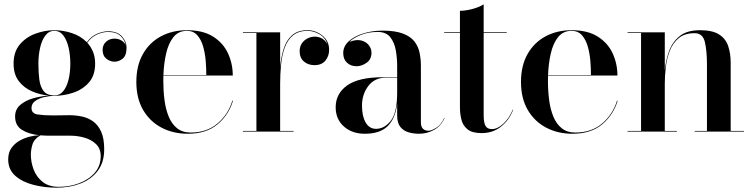

<svg xmlns="http://www.w3.org/2000/svg" viewBox="-20 -610 3486 890"><path d="M50 -70Q50 -103 73.6 -123.4Q97.1 -143.9 133.1 -154.2Q169.1 -164.5 206.4 -166.9Q166.2 -170.5 128.8 -186.5Q91.2 -202.5 67.1 -233.9Q43 -265.4 43 -315Q43 -370 72.1 -404.2Q101.2 -438.4 144.9 -454.2Q188.5 -470 232 -470Q272.1 -470 313.1 -456.6Q354.1 -443.2 382.4 -414.2Q403.5 -442.6 430.8 -453.8Q458 -465 480.8 -465Q523.5 -465 545.1 -441.4Q566.6 -417.8 566.6 -389.2Q566.6 -352.5 548.8 -338.2Q531 -324 510.8 -324Q490.5 -324 473.1 -337.8Q455.6 -351.5 455.6 -379.2Q455.6 -401.8 471.6 -416.4Q487.6 -431 511 -431Q528.9 -431 544 -421.7Q559.1 -412.4 562.6 -398.2Q560.2 -421.8 540.2 -441.9Q520.2 -462 480.8 -462Q457.4 -462 431.1 -450.7Q404.9 -439.4 384.4 -412.1Q401.1 -394.1 411.1 -370Q421 -345.9 421 -315Q421 -260.2 392.1 -227.6Q363.1 -194.9 319.8 -180.4Q276.4 -165.9 233 -165.8Q211.5 -165.8 186.6 -160.2Q161.6 -154.8 143.8 -142.3Q126 -129.9 126 -109.2Q126 -83.6 154.9 -79.3Q183.8 -75 225 -75Q251.2 -75 266.1 -75.5Q281 -76 302 -76Q330.1 -76 358.6 -70.2Q387 -64.4 410.6 -48Q434.2 -31.6 448.6 -0.3Q463 31 463 82Q463 142.5 433 181.9Q403 221.4 353 240.7Q303 260 243 260Q185.5 260 134.1 246.6Q82.6 233.2 50.3 204.4Q18 175.5 18 129Q18 96.9 33.4 75.4Q48.9 54 72.2 41.3Q95.5 28.6 119.8 23Q144.1 17.4 161.9 16.8Q112.5 11.5 81.2 -8.4Q50 -28.4 50 -70ZM158 -315Q158 -276 162.1 -242.4Q166.2 -208.9 181.9 -188.3Q197.5 -167.8 232 -167.8Q257.5 -167.8 273.9 -188.3Q290.2 -208.9 298.1 -242.4Q306 -276 306 -315Q306 -354 298.1 -388.8Q290.2 -423.5 273.9 -445.2Q257.5 -467 232 -467Q206.5 -467 190.1 -445.2Q173.8 -423.5 165.9 -388.8Q158 -354 158 -315ZM123 106Q123 142 136.2 176.5Q149.5 211 178.1 233.5Q206.6 256 252.6 256Q302 256 346.4 239.5Q390.9 223 418.8 191.2Q446.8 159.4 446.8 113.8Q446.8 79 425.4 58.2Q404 37.5 371.8 28.2Q339.5 19 307 19H209Q186.9 19 167.8 17.2Q137.9 34.4 130.4 59.8Q123 85.2 123 106Z M1060 -143Q1040.5 -77.8 988.5 -33.9Q936.5 10 850.2 10Q782.8 10 728.8 -18.3Q674.9 -46.6 643.4 -100.3Q612 -154 612 -230Q612 -306 642.6 -359.7Q673.1 -413.4 726.2 -441.7Q779.2 -470 846.8 -470Q921.2 -470 968.1 -440.2Q1015 -410.4 1037 -362.4Q1059 -314.5 1059 -260H737.4Q737 -247.2 737 -234Q737 -189 742.5 -146.4Q748 -103.9 761.9 -69.8Q775.8 -35.8 800.6 -15.7Q825.4 4.4 864 4.4Q939.2 4.4 988.8 -38.1Q1038.2 -80.5 1057 -143ZM846.8 -467Q806.8 -467 783.6 -437.6Q760.4 -408.1 749.9 -361.2Q739.4 -314.4 737.5 -262H936.2Q936.5 -292.8 933.5 -328.2Q930.5 -363.6 921.4 -395.2Q912.2 -426.9 894.3 -446.9Q876.4 -467 846.8 -467Z M1106 -3H1168.6V-457H1106V-460H1278.6V-297.9Q1282.5 -344.5 1294.9 -383.7Q1307.2 -422.9 1333.6 -446.4Q1360 -470 1405.6 -470Q1443.1 -470 1474.4 -445.1Q1505.6 -420.2 1505.6 -379Q1505.6 -350 1488.3 -329Q1471 -308 1438 -308Q1408.8 -308 1388.9 -324.7Q1369 -341.4 1369 -373Q1369 -398.4 1383.9 -415.2Q1398.9 -432 1420.6 -437.8Q1442.4 -443.5 1463.8 -435.8Q1485.2 -428 1498.2 -404.2Q1487.8 -435.6 1460.6 -451.3Q1433.4 -467 1405.6 -467Q1363 -467 1337.6 -445.4Q1312.1 -423.9 1299.4 -388.1Q1286.8 -352.4 1282.7 -309.2Q1278.6 -266.1 1278.6 -223V-3H1341V0H1106Z M1755 -252H1821V-305Q1821 -340.5 1814.7 -376.8Q1808.4 -413.1 1789 -437.6Q1769.6 -462 1730.6 -462Q1685.1 -462 1650.2 -447.1Q1615.2 -432.2 1599.8 -415.8Q1630.6 -428.1 1653.6 -422.6Q1676.5 -417 1689.2 -401Q1702 -385 1702 -366Q1702 -334.5 1679.1 -318.8Q1656.2 -303 1633 -303Q1606 -303 1588.5 -319.2Q1571 -335.5 1571 -364Q1571 -395.4 1596.7 -418.8Q1622.4 -442.1 1663.9 -455.1Q1705.5 -468 1753 -468Q1811.5 -468 1846.9 -454.7Q1882.4 -441.4 1900.5 -418.4Q1918.6 -395.4 1924.8 -366.1Q1931 -336.9 1931 -305V-42.8Q1931 -4 1967 -4Q1980 -4 2002.2 -17.8Q2024.5 -31.5 2039 -63H2041Q2023.8 -25.5 1991.8 -7.8Q1959.8 10 1923 10Q1896.5 10 1873.2 3.1Q1849.9 -3.8 1835.4 -22.1Q1821 -40.5 1821 -75V-128.5Q1812.5 -60.8 1777.1 -25.4Q1741.6 10 1671 10Q1611.8 10 1573.9 -23.8Q1536 -57.5 1536 -113Q1536 -176 1589.2 -214Q1642.5 -252 1755 -252ZM1722.8 -12.8Q1762 -12.8 1791.5 -50.2Q1821 -87.8 1821 -181V-250H1769Q1716.5 -250 1687.2 -211.4Q1658 -172.8 1658 -120.2Q1658 -71.5 1675 -42.1Q1692 -12.8 1722.8 -12.8Z M2359 -102Q2341 -54 2302.9 -23.5Q2264.8 7 2213 7Q2169 7 2147.4 -10.3Q2125.9 -27.6 2118.9 -55.1Q2112 -82.5 2112 -113V-457H2039V-460H2112V-560Q2139 -560 2170.8 -568.6Q2202.5 -577.2 2222 -590V-460H2329V-457H2222V-77.4Q2222 -39.9 2230.9 -25.8Q2239.8 -11.6 2260 -11.6Q2287 -11.6 2314.2 -37.6Q2341.5 -63.5 2357 -102Z M2843 -143Q2823.5 -77.8 2771.5 -33.9Q2719.5 10 2633.2 10Q2565.8 10 2511.8 -18.3Q2457.9 -46.6 2426.4 -100.3Q2395 -154 2395 -230Q2395 -306 2425.6 -359.7Q2456.1 -413.4 2509.2 -441.7Q2562.2 -470 2629.8 -470Q2704.2 -470 2751.1 -440.2Q2798 -410.4 2820 -362.4Q2842 -314.5 2842 -260H2520.4Q2520 -247.2 2520 -234Q2520 -189 2525.5 -146.4Q2531 -103.9 2544.9 -69.8Q2558.8 -35.8 2583.6 -15.7Q2608.4 4.4 2647 4.4Q2722.2 4.4 2771.8 -38.1Q2821.2 -80.5 2840 -143ZM2629.8 -467Q2589.8 -467 2566.6 -437.6Q2543.4 -408.1 2532.9 -361.2Q2522.4 -314.4 2520.5 -262H2719.2Q2719.5 -292.8 2716.5 -328.2Q2713.5 -363.6 2704.4 -395.2Q2695.2 -426.9 2677.3 -446.9Q2659.4 -467 2629.8 -467Z M2889 -3H2951.6V-457H2889V-460H3061.6V-283.9Q3065.8 -328.1 3080.7 -371Q3095.6 -413.9 3129.7 -441.9Q3163.8 -470 3225 -470Q3282.5 -470 3313.2 -450.4Q3343.9 -430.8 3355.4 -396.6Q3367 -362.5 3367 -319V-3H3428.6V0H3200V-3H3257V-312Q3257 -375 3247.2 -415.6Q3237.5 -456.2 3199.8 -456.2Q3153.4 -456.2 3125.8 -433Q3098.1 -409.8 3084.3 -373.5Q3070.5 -337.2 3066.1 -297.1Q3061.6 -256.9 3061.6 -223V-3H3117.6V0H2889Z"/></svg>

Font: Bodoni* 72 Medium
Style: Regular
Weight: 500
Version: Version 1.002; ttfautohint (v0.97) -l 8 -r 50 -G 200 -x 14 -